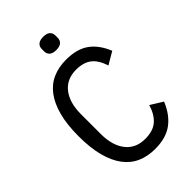

<svg xmlns="http://www.w3.org/2000/svg" viewBox="-266 -991 1098 1098"><g transform="rotate(-45 283.0 -441.5)"><path d="M309 12Q249 12 201 -9Q153 -30 119.5 -74.5Q86 -119 68 -187Q50 -255 50 -349Q50 -443 68 -511Q86 -579 119.5 -623.5Q153 -668 201 -689Q249 -710 309 -710Q396 -710 448.5 -672.5Q501 -635 532 -559L457 -515Q438 -575 403 -602Q368 -629 309 -629Q233 -629 191 -575.5Q149 -522 149 -429V-269Q149 -176 191 -122.5Q233 -69 309 -69Q374 -69 409.5 -100.5Q445 -132 462 -190L536 -144Q505 -68 451 -28Q397 12 309 12ZM309 -788Q281 -788 267.5 -800Q254 -812 254 -832V-851Q254 -871 267.5 -883Q281 -895 309 -895Q337 -895 350.5 -883Q364 -871 364 -851V-832Q364 -812 350.5 -800Q337 -788 309 -788Z"/></g></svg>

Font: IBM Plex Sans Cond Text
Style: Regular
Weight: 450
Width: 3
Designer: Mike Abbink, Paul van der Laan, Pieter van Rosmalen
Foundry: Bold Monday
Version: Version 1.3